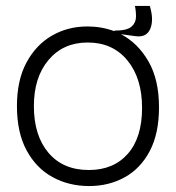

<svg xmlns="http://www.w3.org/2000/svg" viewBox="-20 -613 592 646"><path d="M280 13Q212 13 157 -17Q102 -47 69.5 -107Q37 -167 37 -256Q37 -343 69 -402.5Q101 -462 154.5 -493Q208 -524 274 -524Q322 -524 365 -508V-510Q407 -510 422 -523Q437 -536 437.5 -555Q438 -574 434 -593H484Q498 -547 486 -517Q474 -487 438 -491L387 -498Q444 -468 479.5 -406.5Q515 -345 515 -252Q515 -164 484 -105Q453 -46 399.5 -16.5Q346 13 280 13ZM279 -41Q362 -41 410 -95.5Q458 -150 458 -250Q458 -350 408.5 -410Q359 -470 275 -470Q193 -470 143.5 -411.5Q94 -353 94 -256Q94 -157 143 -99Q192 -41 279 -41Z"/></svg>

Font: Bricolage Grotesque 48pt ExtraLight
Style: Regular
Weight: 200
Designer: Mathieu Triay
Foundry: Atelier Triay
Version: Version 1.000; ttfautohint (v1.8.4.7-5d5b);gftools[0.9.32]